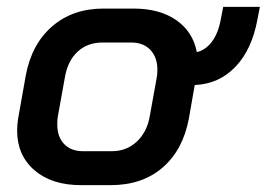

<svg xmlns="http://www.w3.org/2000/svg" viewBox="-20 -532 778 560"><path d="M738 -512 731 -476Q715 -388 667 -337.5Q619 -287 548 -284L531 -187Q514 -95 454.5 -43.5Q395 8 303 8H216Q131 8 80.5 -35.5Q30 -79 30 -151Q30 -169 33 -187L55 -311Q72 -403 132 -455Q192 -507 282 -507H369Q446 -507 494.5 -473Q543 -439 554 -380Q580 -386 598.5 -411Q617 -436 624 -476L631 -512ZM439 -329Q439 -365 418.5 -386.5Q398 -408 363 -408H279Q235 -408 206 -381Q177 -354 169 -305L149 -194Q147 -185 147 -169Q147 -133 167 -112Q187 -91 222 -91H306Q349 -91 379 -119Q409 -147 417 -194L437 -305Q439 -313 439 -329Z"/></svg>

Font: Bai Jamjuree SemiBold
Style: Italic
Weight: 600
Italic angle: -10°
Version: Version 1.000; ttfautohint (v1.6)